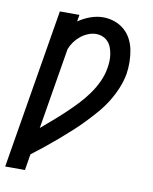

<svg xmlns="http://www.w3.org/2000/svg" viewBox="-112 -601 695 870"><g transform="rotate(10 236.0 -166.5)"><path d="M-28 205 94 -530H184L179 -499Q205 -517 234.5 -527.5Q264 -538 293 -538Q320 -538 345.5 -529Q371 -520 390.5 -503Q410 -486 422 -463Q434 -440 439 -414Q444 -388 444.5 -360Q445 -332 441 -305Q435 -271 421.5 -238Q408 -205 389 -174Q370 -143 346 -115Q322 -87 296.5 -60.5Q271 -34 244 -9.5Q217 15 189 39Q161 63 132.5 86Q104 109 75 131L63 205ZM96 6Q123 -17 149.5 -40Q176 -63 202 -87.5Q228 -112 252 -137.5Q276 -163 296.5 -191.5Q317 -220 331.5 -251.5Q346 -283 351 -315Q354 -331 354.5 -347.5Q355 -364 352.5 -379.5Q350 -395 344.5 -409.5Q339 -424 329 -435Q319 -446 304.5 -452Q290 -458 274 -458Q256 -458 237.5 -450.5Q219 -443 203.5 -430.5Q188 -418 176.5 -402Q165 -386 158 -368Z"/></g></svg>

Font: Iosevka Curly Medium Oblique
Style: Regular
Weight: 500
Italic angle: -9°
Monospace: yes
Designer: Belleve Invis
Foundry: Belleve Invis
Version: Version 11.1.0; ttfautohint (v1.8.3)